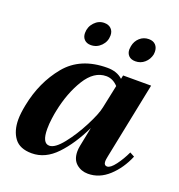

<svg xmlns="http://www.w3.org/2000/svg" viewBox="-130 -815 870 934"><g transform="rotate(20 305.0 -348.5)"><path d="M180 -629Q180 -661 201.5 -684Q223 -707 252 -707Q275 -707 288 -694Q301 -681 301 -660Q301 -628 279 -605.5Q257 -583 226 -583Q205 -583 192.5 -595.5Q180 -608 180 -629ZM410 -628Q410 -633 412 -645Q417 -672 436.5 -689.5Q456 -707 483 -707Q506 -707 518.5 -693.5Q531 -680 531 -658Q531 -650 530 -645Q524 -618 504 -600.5Q484 -583 457 -583Q434 -583 422 -595.5Q410 -608 410 -628ZM19 -123Q19 -154 28 -199Q53 -326 127.5 -416.5Q202 -507 341 -507Q391 -507 421 -479L425 -498H570L490 -104Q486 -84 486 -77Q486 -55 503 -55Q520 -55 544 -87Q568 -119 586 -158L610 -145Q582 -78 534 -34Q486 10 427 10Q392 10 367 -11.5Q342 -33 342 -75Q342 -88 345 -104L365 -204Q320 -110 263 -50Q206 10 136 10Q74 10 46.5 -27Q19 -64 19 -123ZM386 -319 411 -438Q384 -467 350 -467Q287 -467 242.5 -395Q198 -323 178 -224Q175 -211 171 -182.5Q167 -154 167 -128Q167 -54 204 -54Q233 -54 272.5 -103.5Q312 -153 345.5 -218Q379 -283 386 -319Z"/></g></svg>

Font: Trirong
Style: Bold Italic
Weight: 700
Italic angle: -12°
Designer: Katatrad Team
Foundry: CadsonDemak
Version: Version 1.001